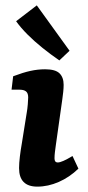

<svg xmlns="http://www.w3.org/2000/svg" viewBox="-20 -688 327 715"><path d="M212 -318 188 -148Q186 -134 184.5 -121.5Q183 -109 183 -98Q183 -83 195 -83Q203 -83 216.5 -89Q230 -95 250 -107L272 -60Q239 -28 199 -10.5Q159 7 119 7Q51 7 51 -62Q51 -80 54 -105Q57 -130 61 -152L80 -271Q82 -282 83.5 -299.5Q85 -317 85 -325Q85 -341 77 -347.5Q69 -354 53 -354H23L29 -404Q66 -418 93.5 -424Q121 -430 148 -430Q186 -430 201.5 -415Q217 -400 217 -372Q217 -361 215.5 -346Q214 -331 212 -318ZM239 -499 201 -463Q169 -485 138.5 -509.5Q108 -534 82.5 -559.5Q57 -585 40 -609L117 -668Z"/></svg>

Font: Yrsa
Style: Bold Italic
Weight: 700
Italic angle: -7.10001°
Version: Version 2.004